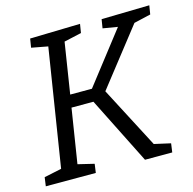

<svg xmlns="http://www.w3.org/2000/svg" viewBox="-103 -802 909 905"><g transform="rotate(-15 351.5 -349.0)"><path d="M261 -43 255 0H11L17 -43L102 -61L193 -634L113 -649L120 -692L365 -698L358 -655L273 -636L234 -388H340L534 -638L462 -650L469 -693L703 -698L696 -655L614 -636L398 -360L554 -61L634 -43L628 0H495L331 -327H224L182 -62Z"/></g></svg>

Font: Bitter
Style: Italic
Weight: 400
Italic angle: -9°
Designer: Sol Matas, and Bitter project Authors
Foundry: Sol Matas
Version: Version 2.001